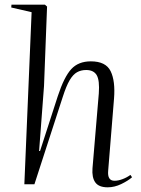

<svg xmlns="http://www.w3.org/2000/svg" viewBox="-20 -787 603 820"><path d="M544 -30Q527 -15 498 -1Q469 13 440 13Q402 13 387 -8Q372 -29 375 -68L402 -388Q406 -444 393 -466Q380 -488 348 -488Q326 -488 309 -478.5Q292 -469 277.5 -444.5Q263 -420 248 -373L127 0H84L115 -735L28 -755L29 -767H172L181 -759L168 -420L147 -142H151L227 -377Q254 -459 284.5 -492Q315 -525 368 -525Q432 -525 452.5 -483Q473 -441 467 -366L442 -58Q438 -15 469 -15Q485 -15 503.5 -22Q522 -29 537 -40Z"/></svg>

Font: Literata 72pt Light
Style: Italic
Weight: 300
Italic angle: -2°
Designer: Latin by Veronika Burian and Jose Scaglione. Greek by Irene Vlachou. Cyrillic by Vera Evstafieva
Foundry: TypeTogether
Version: Version 3.002